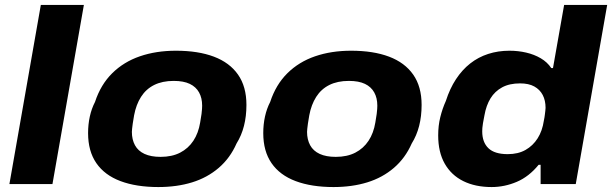

<svg xmlns="http://www.w3.org/2000/svg" viewBox="-20 -744 2474 776"><path d="M18 0 145 -724H319L192 0Z M620 12Q531 12 467 -12Q403 -36 369.5 -84.5Q336 -133 336 -206Q336 -241 343 -273Q350 -305 364 -332Q387 -402 433.5 -448Q480 -494 545.5 -516.5Q611 -539 691 -539Q781 -539 844.5 -515Q908 -491 942 -442.5Q976 -394 976 -320Q976 -274 966 -235Q956 -196 936 -164Q910 -105 864 -65.5Q818 -26 756.5 -7Q695 12 620 12ZM629 -110Q675 -110 708 -127Q741 -144 761.5 -175Q782 -206 789 -249Q793 -271 794.5 -283.5Q796 -296 796.5 -303.5Q797 -311 797 -317Q797 -348 784.5 -370.5Q772 -393 747 -405Q722 -417 682 -417Q636 -417 603 -400.5Q570 -384 550 -352.5Q530 -321 522 -278Q518 -257 516.5 -244.5Q515 -232 514 -224.5Q513 -217 513 -211Q513 -180 525.5 -157Q538 -134 564 -122Q590 -110 629 -110Z M1328 12Q1239 12 1175 -12Q1111 -36 1077.5 -84.5Q1044 -133 1044 -206Q1044 -241 1051 -273Q1058 -305 1072 -332Q1095 -402 1141.5 -448Q1188 -494 1253.5 -516.5Q1319 -539 1399 -539Q1489 -539 1552.5 -515Q1616 -491 1650 -442.5Q1684 -394 1684 -320Q1684 -274 1674 -235Q1664 -196 1644 -164Q1618 -105 1572 -65.5Q1526 -26 1464.5 -7Q1403 12 1328 12ZM1337 -110Q1383 -110 1416 -127Q1449 -144 1469.5 -175Q1490 -206 1497 -249Q1501 -271 1502.5 -283.5Q1504 -296 1504.5 -303.5Q1505 -311 1505 -317Q1505 -348 1492.5 -370.5Q1480 -393 1455 -405Q1430 -417 1390 -417Q1344 -417 1311 -400.5Q1278 -384 1258 -352.5Q1238 -321 1230 -278Q1226 -257 1224.5 -244.5Q1223 -232 1222 -224.5Q1221 -217 1221 -211Q1221 -180 1233.5 -157Q1246 -134 1272 -122Q1298 -110 1337 -110Z M1967 12Q1901 12 1852.5 -12Q1804 -36 1777.5 -82.5Q1751 -129 1751 -197Q1751 -236 1759.5 -270.5Q1768 -305 1782 -336Q1798 -386 1823 -424Q1848 -462 1880.5 -487.5Q1913 -513 1953 -526Q1993 -539 2039 -539Q2074 -539 2106.5 -531.5Q2139 -524 2165.5 -508.5Q2192 -493 2208 -469H2215L2260 -724H2434L2307 0H2165V-78H2157Q2118 -30 2068.5 -9Q2019 12 1967 12ZM2032 -121Q2074 -121 2104 -138Q2134 -155 2153 -185Q2172 -215 2178 -256Q2181 -270 2182 -279.5Q2183 -289 2184 -296Q2185 -303 2185 -308Q2185 -338 2173.5 -360Q2162 -382 2139.5 -394.5Q2117 -407 2082 -407Q2039 -407 2009.5 -391Q1980 -375 1962.5 -346.5Q1945 -318 1938 -278Q1934 -258 1932 -246Q1930 -234 1929.5 -226.5Q1929 -219 1929 -213Q1929 -169 1954 -145Q1979 -121 2032 -121Z"/></svg>

Font: Archivo SemiExpanded ExtraBold
Style: Italic
Weight: 800
Width: 6
Italic angle: -10°
Designer: Hector Gatti
Foundry: Omnibus-Type
Version: Version 2.001